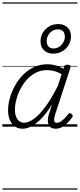

<svg xmlns="http://www.w3.org/2000/svg" viewBox="-20 -1053 663 1596"><path d="M168 17Q131 17 104 -1.5Q77 -20 62 -54.5Q47 -89 47 -136Q47 -182 61 -234Q75 -286 102 -336.5Q129 -387 169 -428.5Q209 -470 261 -494.5Q313 -519 376 -519Q408 -519 442.5 -509.5Q477 -500 507 -481L512 -497Q516 -508 522.5 -511.5Q529 -515 542 -515Q560 -515 565 -508Q570 -501 565 -489L438 -100Q431 -77 430 -62Q429 -47 434.5 -39.5Q440 -32 452 -32Q469 -32 485.5 -43Q502 -54 518 -70.5Q534 -87 546 -103Q552 -111 558 -112.5Q564 -114 573 -107Q583 -101 584 -94Q585 -87 581 -80Q569 -62 548.5 -39Q528 -16 501 0.5Q474 17 442 17Q419 17 404.5 8Q390 -1 383.5 -17Q377 -33 377.5 -54Q378 -75 385 -100Q392 -120 398.5 -141.5Q405 -163 412 -184Q368 -113 325 -68.5Q282 -24 242.5 -3.5Q203 17 168 17ZM104 -141Q104 -109 113 -84.5Q122 -60 139 -46.5Q156 -33 181 -33Q219 -33 265 -67.5Q311 -102 361 -170.5Q411 -239 462 -342L492 -436Q456 -457 426.5 -463.5Q397 -470 369 -470Q319 -470 277 -448Q235 -426 203 -390.5Q171 -355 149 -311.5Q127 -268 115.5 -223.5Q104 -179 104 -141ZM422 -607Q378 -607 347.5 -633.5Q317 -660 317 -711Q317 -749 336 -781Q355 -813 388.5 -833Q422 -853 463 -853Q509 -853 539.5 -826.5Q570 -800 570 -749Q570 -711 550.5 -678.5Q531 -646 497.5 -626.5Q464 -607 422 -607ZM424 -650Q451 -650 472.5 -664.5Q494 -679 506.5 -701.5Q519 -724 519 -749Q519 -779 503 -794Q487 -809 462 -809Q435 -809 413.5 -795Q392 -781 380 -758.5Q368 -736 368 -711Q368 -681 384 -665.5Q400 -650 424 -650ZM0 513H623V523H0ZM0 -20H623V0H0ZM0 -505H623V-500H0ZM0 -1033H623V-1023H0Z"/></svg>

Font: Playwrite IN Guides
Style: Regular
Weight: 400
Designer: Veronika Burian, José Scaglione
Foundry: TypeTogether
Version: Version 1.003